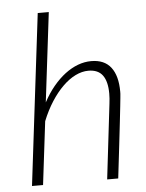

<svg xmlns="http://www.w3.org/2000/svg" viewBox="-52 -771 620 813"><g transform="rotate(-5 257.5 -364.0)"><path d="M51 0 139 -727.5H186L140 -347.5Q160 -385 184.2 -414.2Q208.5 -443.5 235.2 -463.8Q262 -484 290 -494.5Q318 -505 346.5 -505Q402.5 -505 430.2 -469Q458 -433 458 -365.5Q458 -361.5 457.8 -356.2Q457.5 -351 456.2 -338.5Q455 -326 452.5 -302.8Q450 -279.5 445.5 -240.2Q441 -201 434.2 -142.2Q427.5 -83.5 417.5 0H370.5L408 -318Q411 -341 411 -361.5Q411 -412.5 391.8 -439Q372.5 -465.5 331 -465.5Q304 -465.5 276 -451.8Q248 -438 221.8 -412.2Q195.5 -386.5 172 -350Q148.5 -313.5 130.5 -268.5L98 0Z"/></g></svg>

Font: Lato Light
Style: Italic
Weight: 300
Italic angle: -7°
Designer: Lukasz Dziedzic
Foundry: Lukasz Dziedzic
Version: Version 1.104; Western+Polish opensource